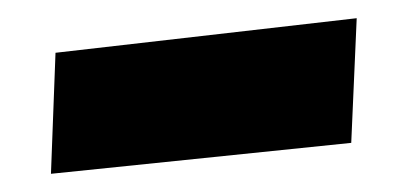

<svg xmlns="http://www.w3.org/2000/svg" viewBox="-20 -328 440 211"><path d="M36 -137 41 -270 372 -308 366 -171Z"/></svg>

Font: Ysabeau Black
Style: Italic
Weight: 900
Italic angle: -12°
Version: Version 2.000;gftools[0.9.27.dev2+g8671c4b]